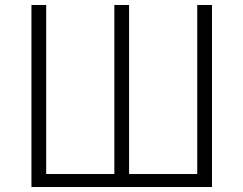

<svg xmlns="http://www.w3.org/2000/svg" viewBox="-20 -749 975 769"><path d="M106 0H829V-729H770V-52H497V-729H438V-52H165V-729H106Z"/></svg>

Font: Noto Sans T Chinese Light
Style: Regular
Weight: 300
Designer: Ryoko NISHIZUKA (kana & ideographs); Paul D. Hunt (Latin, Greek & Cyrillic); Wenlong ZHANG (bopomofo); Sandoll Communica
Foundry: Adobe Systems Incorporated
Version: Version 1.000;PS 1;hotconv 1.0.78;makeotf.lib2.5.61930